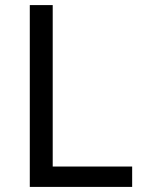

<svg xmlns="http://www.w3.org/2000/svg" viewBox="-20 -734 564 754"><path d="M97 0V-714H187V-80H499V0Z"/></svg>

Font: Noto Sans Pahawh Hmong
Style: Regular
Weight: 400
Designer: Monotype Design Team
Foundry: Monotype Imaging Inc.
Version: Version 2.001; ttfautohint (v1.8.4.7-5d5b)